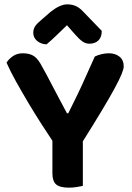

<svg xmlns="http://www.w3.org/2000/svg" viewBox="-20 -856 606 883"><path d="M356 -198H228Q202 -237 171 -285Q140 -333 110 -383.5Q80 -434 53.5 -481.5Q27 -529 10 -568Q20 -584 39 -597.5Q58 -611 85 -611Q118 -611 137.5 -597Q157 -583 175 -547Q180 -539 191.5 -517.5Q203 -496 217.5 -468Q232 -440 247 -412Q262 -384 273 -363Q284 -342 288 -335H294Q318 -383 337.5 -423.5Q357 -464 375.5 -506Q394 -548 416 -596Q430 -603 447.5 -607Q465 -611 480 -611Q510 -611 529.5 -595.5Q549 -580 549 -550Q549 -539 539 -514.5Q529 -490 506.5 -448.5Q484 -407 447 -345.5Q410 -284 356 -198ZM221 -251H361V-1Q352 1 333.5 4Q315 7 297 7Q255 7 238 -8Q221 -23 221 -59ZM288 -740Q266 -719 242.5 -696Q219 -673 194 -652Q168 -653 150.5 -668Q133 -683 133 -705Q133 -723 142 -736Q151 -749 173 -767L212 -801Q256 -836 289 -836Q312 -836 330 -827.5Q348 -819 366 -799L448 -714Q448 -685 432.5 -670Q417 -655 391 -655Q374 -655 359 -665.5Q344 -676 324 -699Z"/></svg>

Font: BalooTamma2Bold
Style: Bold
Weight: 700
Designer: Divya Kowshik, Shuchita Grover and Ek Type
Foundry: Ek Type
Version: Version 1.700